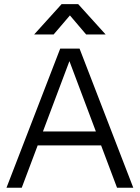

<svg xmlns="http://www.w3.org/2000/svg" viewBox="-20 -899 667 916"><path d="M359.5 -667.2H267.3L11 -3.5H83.8L159.8 -205.4H462.3L538.3 -3.5H615.8ZM184.9 -271.8 311.2 -607.3 437.4 -271.8ZM313.6 -825.5 391 -734.5H484L353.1 -879.2H273.8L142.9 -734.5H235.8Z"/></svg>

Font: Diatome Awesome Regular
Style: Regular
Weight: 400
Designer: 15.100.17
Foundry: 15.100.17
Version: Version 1.008;Fontself Maker 3.5.8